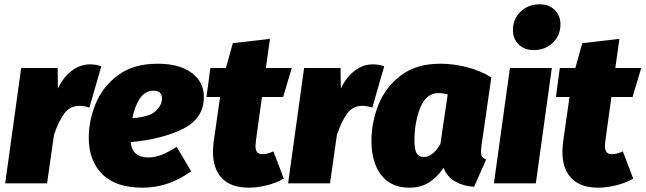

<svg xmlns="http://www.w3.org/2000/svg" viewBox="-20 -849 2989 889"><path d="M449 -542 394 -351Q367 -359 348 -359Q304 -359 278 -324Q252 -289 230 -225L198 0H4L78 -534H247L248 -439Q274 -493 313 -522Q352 -551 396 -551Q424 -551 449 -542Z M585 -191Q592 -120 666 -120Q698 -120 728 -132Q758 -144 798 -169L865 -56Q761 20 640 20Q516 20 453.5 -42.5Q391 -105 391 -211Q391 -291 423.5 -370Q456 -449 527.5 -501.5Q599 -554 710 -554Q811 -554 867.5 -511.5Q924 -469 924 -401Q924 -300 826.5 -252Q729 -204 585 -191ZM730 -392Q730 -429 691 -429Q652 -429 628 -393.5Q604 -358 593 -302Q672 -307 701 -335Q730 -363 730 -392Z M1246 -148 1294 -22Q1260 -2 1215 9Q1170 20 1132 20Q1051 20 1008.5 -23Q966 -66 966 -148Q966 -162 970 -198L999 -400H936L954 -534H1026L1058 -649L1230 -669L1211 -534H1331L1291 -400H1193L1165 -198Q1163 -180 1163 -174Q1163 -153 1171 -144Q1179 -135 1195 -135Q1217 -135 1246 -148Z M1759 -542 1704 -351Q1677 -359 1658 -359Q1614 -359 1588 -324Q1562 -289 1540 -225L1508 0H1314L1388 -534H1557L1558 -439Q1584 -493 1623 -522Q1662 -551 1706 -551Q1734 -551 1759 -542Z M2255 -491 2209 -172Q2207 -152 2207 -147Q2207 -133 2212 -124.5Q2217 -116 2231 -110L2175 16Q2125 13 2087 -9Q2049 -31 2034 -72Q2005 -29 1967 -4.5Q1929 20 1875 20Q1791 20 1745.5 -38Q1700 -96 1700 -197Q1700 -283 1732.5 -364.5Q1765 -446 1836.5 -500Q1908 -554 2019 -554Q2078 -554 2140 -538.5Q2202 -523 2255 -491ZM1899 -198Q1899 -153 1910.5 -137.5Q1922 -122 1942 -122Q1984 -122 2019 -182L2053 -412Q2031 -418 2011 -418Q1953 -418 1926 -350.5Q1899 -283 1899 -198Z M2461 0H2267L2341 -534H2535ZM2355 -710Q2355 -761 2390.5 -795Q2426 -829 2478 -829Q2522 -829 2548.5 -803Q2575 -777 2575 -736Q2575 -685 2539.5 -651Q2504 -617 2452 -617Q2408 -617 2381.5 -643Q2355 -669 2355 -710Z M2864 -148 2912 -22Q2878 -2 2833 9Q2788 20 2750 20Q2669 20 2626.5 -23Q2584 -66 2584 -148Q2584 -162 2588 -198L2617 -400H2554L2572 -534H2644L2676 -649L2848 -669L2829 -534H2949L2909 -400H2811L2783 -198Q2781 -180 2781 -174Q2781 -153 2789 -144Q2797 -135 2813 -135Q2835 -135 2864 -148Z"/></svg>

Font: FiraGO Heavy
Style: Italic
Weight: 900
Italic angle: -8°
Designer: bBox Type GmbH
Foundry: bBox Type GmbH
Version: Version 1.001